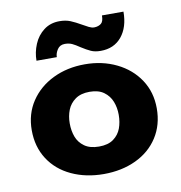

<svg xmlns="http://www.w3.org/2000/svg" viewBox="-75 -713 744 791"><g transform="rotate(-10 296.5 -317.0)"><path d="M35 -220Q35 -288 69.5 -340Q104 -392 163.5 -421Q223 -450 297 -450Q370 -450 429.5 -421Q489 -392 523.5 -340Q558 -288 558 -220Q558 -151 524.5 -99Q491 -47 431.5 -19Q372 9 297 9Q222 9 162 -19Q102 -47 68.5 -99Q35 -151 35 -220ZM399 -221Q399 -251 389 -276.5Q379 -302 356.5 -318.5Q334 -335 297 -335Q260 -335 237 -318.5Q214 -302 204 -276.5Q194 -251 194 -221Q194 -190 203.5 -164.5Q213 -139 236 -122.5Q259 -106 297 -106Q335 -106 357.5 -122.5Q380 -139 389.5 -164.5Q399 -190 399 -221ZM293 -522Q274 -535 261 -541Q248 -547 231 -547Q210 -547 199.5 -531Q189 -515 189 -499H104Q104 -534 118 -567.5Q132 -601 159.5 -622Q187 -643 225 -643Q251 -643 270.5 -635Q290 -627 316 -612Q328 -605 340 -599Q352 -593 361 -593Q363 -593 365 -593Q381 -594 391.5 -602.5Q402 -611 402 -636H492Q492 -571 460 -532Q428 -493 372 -493Q348 -493 331.5 -500.5Q315 -508 293 -522Z"/></g></svg>

Font: Teachers[wght]
Style: Regular
Weight: 400
Designer: Alfredo Marco Pradil & Chank Diesel
Version: Version 1.000;Glyphs 3.1.2 (3151)